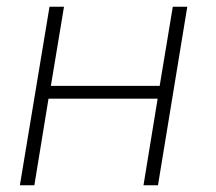

<svg xmlns="http://www.w3.org/2000/svg" viewBox="-20 -550 640 570"><path d="M39 0 127 -530H170L131 -295H454L493 -530H536L449 0H406L448 -257H124L82 0Z"/></svg>

Font: Iosevka Curly XLtEx
Style: Italic
Weight: 200
Width: 7
Italic angle: -9°
Monospace: yes
Designer: Belleve Invis
Foundry: Belleve Invis
Version: Version 11.1.0; ttfautohint (v1.8.3)